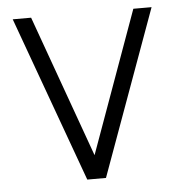

<svg xmlns="http://www.w3.org/2000/svg" viewBox="-44 -582 582 624"><g transform="rotate(-5 246.5 -270.0)"><path d="M216 0 20 -540H80L246.5 -77L413.5 -540H473L277 0Z"/></g></svg>

Font: Vela Sans Light
Style: Regular
Weight: 300
Designer: Principal design: Mikhail Sharanda - project Manrope.
Design modification: Ravid Balaliev
Foundry: Mikhail Sharanda
Version: Version 1.001